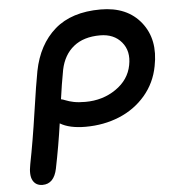

<svg xmlns="http://www.w3.org/2000/svg" viewBox="-52 -798 722 812"><g transform="rotate(-5 309.0 -392.0)"><path d="M96.2 -33.2Q67.9 -33.2 55.2 -55.9Q42.5 -78.6 51.8 -125Q70.8 -220.7 88.4 -341.6Q106 -462.4 116.2 -515.1Q138.2 -626 209.7 -688.5Q281.2 -751 404.8 -751Q517.6 -751 575.9 -677.5Q634.3 -604 611.8 -492.2Q598.6 -421.9 553.5 -369.1Q508.3 -316.4 442.4 -289.3Q376.5 -262.2 298.8 -262.2Q230.5 -262.2 190.9 -286.1Q177.7 -192.9 158.2 -97.2Q145 -33.2 96.2 -33.2ZM225.1 -511.2Q213.4 -448.7 205.1 -387.2Q211.9 -386.2 224.9 -380.9Q237.8 -375.5 257.8 -371.3Q277.8 -367.2 307.1 -367.2Q380.9 -367.2 437 -405.8Q493.2 -444.3 504.9 -505.9Q516.6 -564.9 484.1 -603.5Q451.7 -642.1 393.1 -642.1Q323.2 -642.1 280.8 -607.9Q238.3 -573.7 225.1 -511.2Z"/></g></svg>

Font: Shantell Sans Bouncy
Style: Italic
Weight: 500
Italic angle: -11.31°
Designer: Stephen Nixon, Anya Danilova, Shantell Martin
Foundry: Arrow Type
Version: Version 1.006;[9816181b4]